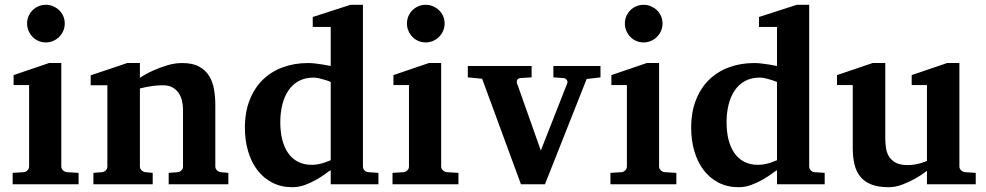

<svg xmlns="http://www.w3.org/2000/svg" viewBox="-20 -760 4068 792"><path d="M32.2 0V-46.9L78.1 -49.8Q86.9 -50.8 93.5 -57.4Q100.1 -64 100.1 -73.2V-409.2H36.1V-450.2L182.1 -500H232.9V-73.2Q232.9 -64 240 -57.4Q247.1 -50.8 255.9 -49.8L304.2 -46.9V0ZM247.1 -663.1Q247.1 -647 241 -632.8Q234.9 -618.7 224.1 -607.9Q213.4 -597.2 199.2 -591.1Q185.1 -585 168.9 -585Q152.8 -585 138.7 -591.1Q124.5 -597.2 114.3 -607.9Q104 -618.7 97.9 -632.8Q91.8 -647 91.8 -663.1Q91.8 -679.2 97.9 -693.4Q104 -707.5 114.3 -717.8Q124.5 -728 138.7 -734.1Q152.8 -740.2 168.9 -740.2Q185.1 -740.2 199.2 -734.1Q213.4 -728 224.1 -717.8Q234.9 -707.5 241 -693.4Q247.1 -679.2 247.1 -663.1Z M675.8 0V-46.9L712.9 -49.8Q722.2 -50.8 728.5 -57.4Q734.9 -64 734.9 -73.2V-308.1Q734.9 -327.1 730.5 -345.2Q726.1 -363.3 716.3 -377.2Q706.5 -391.1 690.9 -399.7Q675.3 -408.2 652.8 -408.2Q632.3 -408.2 614.7 -406Q597.2 -403.8 584.5 -401.4Q569.3 -398.4 557.1 -395V-73.2Q557.1 -64 564 -57.4Q570.8 -50.8 580.1 -49.8L609.9 -46.9V0H365.2V-46.9L400.9 -49.8Q410.2 -50.8 416.5 -57.4Q422.9 -64 422.9 -73.2V-408.2H354V-449.2L504.9 -500H557.1V-439Q583 -456.1 612.3 -469.2Q637.2 -480.5 668.5 -490.2Q699.7 -500 731.9 -500Q774.9 -500 801.8 -485.1Q828.6 -470.2 843.3 -445.8Q857.9 -421.4 863 -390.1Q868.2 -358.9 868.2 -326.2V-73.2Q868.2 -64 875 -57.4Q881.8 -50.8 891.1 -49.8L921.9 -46.9V0Z M1344.2 -421.9Q1332.5 -426.8 1319.8 -430.7Q1309.1 -434.1 1296.6 -437Q1284.2 -439.9 1272.9 -439.9Q1238.3 -439.9 1212.4 -425.8Q1186.5 -411.6 1169.7 -386.7Q1152.8 -361.8 1144.5 -328.1Q1136.2 -294.4 1136.2 -255.9Q1136.2 -216.3 1144.3 -184.1Q1152.3 -151.9 1168.5 -128.7Q1184.6 -105.5 1209 -92.8Q1233.4 -80.1 1266.1 -80.1Q1279.8 -80.1 1293.7 -82.8Q1307.6 -85.4 1318.8 -89.4Q1332 -93.8 1344.2 -99.1ZM1344.2 0V-58.1Q1338.4 -55.2 1323.2 -43.7Q1308.1 -32.2 1286.6 -19.8Q1265.1 -7.3 1239.3 2.4Q1213.4 12.2 1186 12.2Q1140.1 12.2 1103.8 -6.3Q1067.4 -24.9 1042.2 -57.6Q1017.1 -90.3 1003.7 -135.3Q990.2 -180.2 990.2 -232.9Q990.2 -297.4 1009.8 -347.2Q1029.3 -397 1064 -430.9Q1098.6 -464.8 1146.5 -482.4Q1194.3 -500 1251 -500Q1265.1 -500 1281.5 -498Q1297.9 -496.1 1312 -493.7Q1328.1 -491.2 1344.2 -487.8V-648.9H1270V-689.9L1425.8 -740.2H1477.1V-73.2Q1477.1 -64 1483.4 -57.4Q1489.7 -50.8 1499 -49.8L1541 -46.9V0Z M1599.1 0V-46.9L1645 -49.8Q1653.8 -50.8 1660.4 -57.4Q1667 -64 1667 -73.2V-409.2H1603V-450.2L1749 -500H1799.8V-73.2Q1799.8 -64 1806.9 -57.4Q1814 -50.8 1822.8 -49.8L1871.1 -46.9V0ZM1814 -663.1Q1814 -647 1807.9 -632.8Q1801.8 -618.7 1791 -607.9Q1780.3 -597.2 1766.1 -591.1Q1752 -585 1735.8 -585Q1719.7 -585 1705.6 -591.1Q1691.4 -597.2 1681.2 -607.9Q1670.9 -618.7 1664.8 -632.8Q1658.7 -647 1658.7 -663.1Q1658.7 -679.2 1664.8 -693.4Q1670.9 -707.5 1681.2 -717.8Q1691.4 -728 1705.6 -734.1Q1719.7 -740.2 1735.8 -740.2Q1752 -740.2 1766.1 -734.1Q1780.3 -728 1791 -717.8Q1801.8 -707.5 1807.9 -693.4Q1814 -679.2 1814 -663.1Z M2399.9 -434.1 2228 0H2128.9L1968.8 -435.1L1909.7 -440.9V-487.8H2172.9V-440.9L2127 -438Q2117.7 -437 2113.8 -430.7Q2109.9 -424.3 2112.8 -416L2210.9 -139.2L2319.8 -416Q2322.8 -423.3 2317.9 -430.2Q2313 -437 2304.7 -438L2262.7 -440.9V-487.8H2457V-440.9Z M2498 0V-46.9L2543.9 -49.8Q2552.7 -50.8 2559.3 -57.4Q2565.9 -64 2565.9 -73.2V-409.2H2502V-450.2L2647.9 -500H2698.7V-73.2Q2698.7 -64 2705.8 -57.4Q2712.9 -50.8 2721.7 -49.8L2770 -46.9V0ZM2712.9 -663.1Q2712.9 -647 2706.8 -632.8Q2700.7 -618.7 2689.9 -607.9Q2679.2 -597.2 2665 -591.1Q2650.9 -585 2634.8 -585Q2618.7 -585 2604.5 -591.1Q2590.3 -597.2 2580.1 -607.9Q2569.8 -618.7 2563.7 -632.8Q2557.6 -647 2557.6 -663.1Q2557.6 -679.2 2563.7 -693.4Q2569.8 -707.5 2580.1 -717.8Q2590.3 -728 2604.5 -734.1Q2618.7 -740.2 2634.8 -740.2Q2650.9 -740.2 2665 -734.1Q2679.2 -728 2689.9 -717.8Q2700.7 -707.5 2706.8 -693.4Q2712.9 -679.2 2712.9 -663.1Z M3185.1 -421.9Q3173.3 -426.8 3160.6 -430.7Q3149.9 -434.1 3137.5 -437Q3125 -439.9 3113.8 -439.9Q3079.1 -439.9 3053.2 -425.8Q3027.3 -411.6 3010.5 -386.7Q2993.7 -361.8 2985.4 -328.1Q2977.1 -294.4 2977.1 -255.9Q2977.1 -216.3 2985.1 -184.1Q2993.2 -151.9 3009.3 -128.7Q3025.4 -105.5 3049.8 -92.8Q3074.2 -80.1 3106.9 -80.1Q3120.6 -80.1 3134.5 -82.8Q3148.4 -85.4 3159.7 -89.4Q3172.9 -93.8 3185.1 -99.1ZM3185.1 0V-58.1Q3179.2 -55.2 3164.1 -43.7Q3148.9 -32.2 3127.4 -19.8Q3106 -7.3 3080.1 2.4Q3054.2 12.2 3026.9 12.2Q2981 12.2 2944.6 -6.3Q2908.2 -24.9 2883.1 -57.6Q2857.9 -90.3 2844.5 -135.3Q2831.1 -180.2 2831.1 -232.9Q2831.1 -297.4 2850.6 -347.2Q2870.1 -397 2904.8 -430.9Q2939.5 -464.8 2987.3 -482.4Q3035.2 -500 3091.8 -500Q3106 -500 3122.3 -498Q3138.7 -496.1 3152.8 -493.7Q3168.9 -491.2 3185.1 -487.8V-648.9H3110.8V-689.9L3266.6 -740.2H3317.9V-73.2Q3317.9 -64 3324.2 -57.4Q3330.6 -50.8 3339.8 -49.8L3381.8 -46.9V0Z M3803.7 0V-55.2Q3778.8 -36.1 3752 -21.5Q3729 -8.8 3701.2 1.7Q3673.3 12.2 3645.5 12.2Q3603 12.2 3574.5 1Q3545.9 -10.3 3528.8 -31.2Q3511.7 -52.2 3504.6 -82.5Q3497.6 -112.8 3497.6 -150.9V-409.2H3432.6V-450.2L3579.6 -500H3631.8V-189.9Q3631.8 -171.4 3634.3 -151.9Q3636.7 -132.3 3646 -116.2Q3655.3 -100.1 3673.6 -89.6Q3691.9 -79.1 3723.6 -79.1Q3739.3 -79.1 3753.7 -81.5Q3768.1 -84 3779.3 -87.4Q3792 -91.3 3803.7 -96.2V-409.2H3740.7V-450.2L3886.7 -500H3937.5V-73.2Q3937.5 -64 3944.6 -57.4Q3951.7 -50.8 3960.9 -49.8L4004.9 -46.9V0Z"/></svg>

Font: Charis SIL
Style: Bold
Weight: 700
Foundry: SIL International
Version: Version 4.112